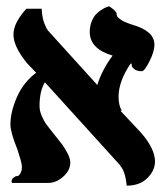

<svg xmlns="http://www.w3.org/2000/svg" viewBox="-20 -583 521 612"><path d="M472.2 -440.9Q472.2 -418.5 456.3 -387.2Q440.4 -356 432.1 -356Q408.7 -356 399.9 -372.1H400.9Q399.4 -375.5 399.4 -377.2Q399.4 -378.9 400.4 -379.4L401.9 -379.9H396Q357.9 -323.2 357.9 -274.9Q357.9 -247.1 368.2 -230H363.8Q397.5 -194.3 430.2 -159.2Q474.1 -108.4 474.1 -67.9Q474.1 -40 450 -15.6Q425.8 8.8 383.8 8.8Q379.4 -37.6 362.8 -55.2H363.8Q321.3 -102.5 243.4 -188Q165.5 -273.4 123 -320.8Q106 -292.5 106 -245.1Q106 -229.5 113.3 -212.9Q120.6 -196.3 127.9 -186.3Q135.3 -176.3 149.9 -158.2Q168.5 -135.3 177 -124Q185.5 -112.8 194.8 -95.2Q204.1 -77.6 204.1 -64.9Q204.1 -40.5 181.9 -20.3Q159.7 0 133.8 0H123H18.1Q16.1 -3.9 17.1 -5.9Q17.1 -14.2 26.9 -19Q29.8 -22 36.1 -22Q41 -22.9 45.4 -31.2Q49.8 -39.6 49.8 -49.8Q49.8 -55.2 48.3 -62.5Q46.9 -69.8 45.2 -75.2Q43.5 -80.6 40.5 -90.3Q37.6 -100.1 36.1 -105Q13.2 -161.6 13.2 -186Q13.2 -226.1 33.9 -273.4Q54.7 -320.8 95.2 -351.1Q90.8 -356 80.6 -366.5Q70.3 -377 65.9 -381.8Q22.9 -434.6 22.9 -473.1Q22.9 -509.8 64 -555.2H112.8Q114.3 -521 125 -500Q127.4 -493.2 132.8 -485.8Q158.7 -457 209.5 -401.1Q260.3 -345.2 283.2 -319.8L290 -312Q305.7 -361.3 338.9 -405.8Q266.1 -427.2 266.1 -481Q266.1 -500 272.5 -515.4Q278.8 -530.8 287.8 -539.3Q296.9 -547.9 306.2 -553.5Q315.4 -559.1 321.8 -561L328.1 -563Q344.7 -551.8 349.1 -544.9Q351.1 -543 351.1 -542Q351.6 -535.6 353.5 -531.2Q355.5 -526.9 365.5 -520Q375.5 -513.2 394 -506.8L402.8 -503.9Q472.2 -483.9 472.2 -440.9Z"/></svg>

Font: Common Serif
Style: Bold
Weight: 700
Designer: Philipp H. Poll, Khaled Hosny
Foundry: Stefan Peev, Context Ltd.
Version: Version 1.026